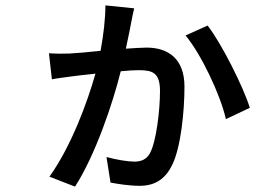

<svg xmlns="http://www.w3.org/2000/svg" viewBox="-20 -642 1040 714"><path d="M372 -622C372 -573 365 -513 354 -453C307 -448 263 -444 239 -443C213 -442 190 -442 162 -444L173 -347C192 -351 219 -354 240 -357C260 -360 296 -364 335 -368C305 -263 247 -102 164 15L259 52C334 -64 400 -259 429 -377C457 -380 481 -381 497 -381C548 -381 575 -371 575 -303C575 -232 561 -115 538 -73C524 -47 502 -41 480 -41C455 -41 413 -48 376 -58L391 37C418 42 460 49 500 49C559 49 596 21 620 -28C653 -94 666 -230 666 -320C666 -423 606 -465 525 -465C508 -465 480 -463 448 -461C457 -501 465 -543 469 -564C471 -577 475 -593 479 -611ZM670 -510C726 -444 800 -290 820 -199L909 -241C886 -317 803 -482 752 -547Z"/></svg>

Font: Noto Sans T Chinese Medium
Style: Regular
Weight: 500
Designer: Ryoko NISHIZUKA (kana & ideographs); Paul D. Hunt (Latin, Greek & Cyrillic); Wenlong ZHANG (bopomofo); Sandoll Communica
Foundry: Adobe Systems Incorporated
Version: Version 1.000;PS 1;hotconv 1.0.78;makeotf.lib2.5.61930